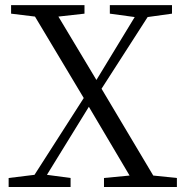

<svg xmlns="http://www.w3.org/2000/svg" viewBox="-20 -749 741 769"><path d="M593.8 -45.9 688.5 -36.1V0H396.5V-36.1L499 -45.9L335.9 -321.3L168 -48.8L262.7 -36.1V0H14.6V-36.1L118.2 -48.8L315.4 -356.4L120.1 -682.6L24.4 -694.3V-728.5H318.4V-694.3L213.9 -682.6L366.2 -428.7L519.5 -680.7L419.9 -694.3V-728.5H668.9V-694.3L571.3 -680.7L386.7 -393.6Z"/></svg>

Font: Bpmf Zihi Serif Regular
Style: Regular
Weight: 400
Foundry: But Ko
Version: Version 1.320